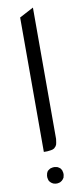

<svg xmlns="http://www.w3.org/2000/svg" viewBox="-95 -723 402 917"><g transform="rotate(-10 106.0 -264.5)"><path d="M63 115.2 64.9 106 65.9 102.1 70.8 92.8 77.1 87.9 85 83 88.9 82 98.1 80.1H106.9L116.2 82L120.1 83L127.9 87.9L133.8 92.8L139.2 102.1L140.1 106L142.1 115.2V124L140.1 132.8L139.2 137.2L133.8 145L127.9 150.9L120.1 155.8L116.2 157.2L106.9 159.2H98.1L88.9 157.2L85 155.8L77.1 150.9L70.8 145L65.9 137.2L64.9 132.8L63 124ZM67.9 0V-651.9L136.2 -688V-50.8L133.8 -34.2L131.8 -24.9L127.9 -17.1L119.1 -7.8L110.8 -3.9L102.1 -2L85 0Z"/></g></svg>

Font: Petahja
Style: Regular
Weight: 400
Designer: T. Christopher White
Version: Version 1.1